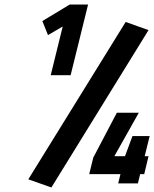

<svg xmlns="http://www.w3.org/2000/svg" viewBox="-20 -810 681 848"><path d="M167 -717 288 -790H369L292 -478H204L257 -693L192 -655ZM207 18 105 -18 535 -713 636 -677ZM502 0 512 -41H374L392 -114L496 -312H593L485 -120H532L565 -209H641L619 -120H636L617 -41H599L589 0Z"/></svg>

Font: Titillium Web SemiBold
Style: Italic
Weight: 600
Italic angle: -13°
Version: Version 1.002;PS 57.000;hotconv 1.0.70;makeotf.lib2.5.55311